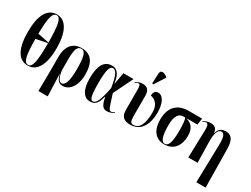

<svg xmlns="http://www.w3.org/2000/svg" viewBox="-75 -1558 3319 2539"><g transform="rotate(30 1584.5 -288.5)"><path d="M262 10C406 10 481 -137 481 -378C481 -620 406 -770 263 -770C112 -770 42 -620 42 -379C42 -137 111 10 262 10ZM349 -391 175 -426C178 -660 199 -759 263 -759C326 -759 347 -660 349 -391ZM262 0C196 0 176 -104 175 -347L348 -382C348 -105 327 0 262 0Z M554 230H696L684 -106H686C708 -14 740 12 801 12C889 12 983 -80 983 -268C983 -445 919 -548 769 -548C630 -548 556 -451 557 -288L558 -86ZM766 -11C727 -11 698 -69 686 -166V-333C686 -480 709 -538 768 -538C832 -538 851 -460 851 -269C851 -105 824 -11 766 -11Z M1213 10C1303 10 1329 -54 1354 -143H1359C1381 -14 1419 10 1470 10C1510 10 1549 -7 1575 -26L1570 -34C1555 -25 1537 -13 1521 -13C1486 -13 1480 -53 1420 -238L1565 -536H1410L1379 -360H1375C1353 -523 1288 -548 1232 -548C1117 -548 1057 -454 1057 -257C1057 -65 1125 10 1213 10ZM1244 -11C1205 -11 1188 -64 1188 -265C1188 -454 1211 -525 1258 -525C1298 -525 1337 -486 1368 -286C1329 -86 1296 -11 1244 -11Z M1824 -603 1927 -762V-774C1873 -818 1817 -823 1814 -766L1807 -611ZM1825 10C2000 10 2062 -148 2062 -306C2062 -452 2013 -544 1940 -544C1899 -544 1872 -519 1872 -461C1927 -453 2003 -408 2003 -281C2003 -96 1953 -9 1863 -9C1824 -9 1810 -30 1810 -128V-421C1810 -522 1760 -543 1703 -543C1658 -543 1621 -525 1597 -507L1601 -499C1620 -513 1638 -520 1650 -520C1670 -520 1681 -507 1681 -442V-135C1681 -24 1738 10 1825 10Z M2346 10C2497 10 2564 -107 2564 -240C2564 -344 2529 -408 2429 -437H2597L2612 -536H2406C2242 -536 2137 -444 2137 -248C2137 -89 2211 10 2346 10ZM2350 0C2295 0 2269 -73 2269 -242C2269 -387 2318 -437 2384 -437H2411C2426 -405 2431 -343 2431 -238C2431 -70 2403 0 2350 0Z M2966 231H3108L3100 -354C3098 -489 3058 -548 2971 -548C2904 -548 2865 -518 2847 -451H2843C2835 -528 2790 -543 2741 -543C2693 -543 2657 -525 2633 -507L2637 -499C2656 -512 2674 -520 2686 -520C2706 -520 2724 -502 2722 -419L2710 0H2852L2845 -313C2842 -439 2868 -516 2920 -516C2965 -516 2983 -465 2980 -335Z"/></g></svg>

Font: Noto Serif Display ExtraCondensed
Style: Bold
Weight: 700
Width: 2
Designer: Monotype Design Team
Foundry: Monotype Imaging Inc.
Version: Version 2.009